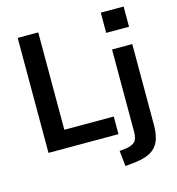

<svg xmlns="http://www.w3.org/2000/svg" viewBox="-129 -833 1046 1137"><g transform="rotate(-15 393.5 -264.5)"><path d="M79 0V-705H205V-108H508V0ZM593 -598V-722H733V-598ZM499 193 489 98 532 93Q566 88 583.5 71Q601 54 601 10V-494H725V0Q725 45 716 78.5Q707 112 686.5 135Q666 158 630.5 171Q595 184 542 189Z"/></g></svg>

Font: Nunito Sans 10pt SemiCondensed
Style: Bold
Weight: 700
Width: 4
Designer: Vernon Adams
Foundry: Vernon Adams
Version: Version 3.101;gftools[0.9.27]